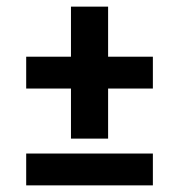

<svg xmlns="http://www.w3.org/2000/svg" viewBox="-20 -559 540 579"><path d="M194 -141V-292H59V-388H194V-539H306V-388H441V-292H306V-141ZM59 0V-96H441V0Z"/></svg>

Font: Iosevka SS08 Regular
Style: Bold
Weight: 700
Monospace: yes
Designer: Belleve Invis
Foundry: Belleve Invis
Version: Version 16.3.4; ttfautohint (v1.8.4)